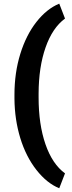

<svg xmlns="http://www.w3.org/2000/svg" viewBox="-20 -804 393 1044"><path d="M58.6 -289.1Q58.6 -408.2 90.3 -510.7Q122.1 -613.3 178 -684.6Q233.9 -755.9 302.2 -784.2L333.5 -703.1Q265.1 -652.8 227.8 -546.1Q190.4 -439.5 189.9 -295.9V-274.4Q189.9 -127.4 227.3 -19.5Q264.6 88.4 333.5 138.7L302.2 219.7Q234.9 192.4 178 119.9Q121.1 47.4 90.3 -53.2Q59.6 -153.8 58.6 -267.1Z"/></svg>

Font: Sadagaat-English
Style: Regular
Weight: 900
Designer: Ahmed alsheikh
Foundry: Ahmed alsheikh Design
Version: Version 2.137;January 17, 2018;FontCreator 11.0.0.2408 64-bi